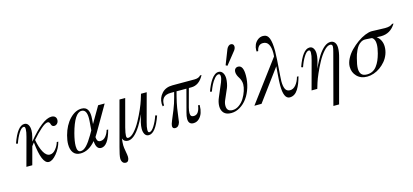

<svg xmlns="http://www.w3.org/2000/svg" viewBox="-75 -1313 4596 2139"><g transform="rotate(-15 2223.5 -244.0)"><path d="M58.1 -273.9 38.1 -279.8Q104 -467.8 183.1 -467.8Q212.4 -467.8 227.8 -443.1Q243.2 -418.5 243.2 -378.9Q243.2 -345.2 231.9 -303.2L219.2 -253.9Q394.5 -467.8 495.1 -467.8Q522.5 -467.8 537.1 -453.9Q551.8 -439.9 551.8 -418Q551.8 -392.1 536.6 -376Q521.5 -359.9 501 -359.9Q486.3 -359.9 478 -368.9Q469.7 -377.9 467.3 -388.9Q464.8 -399.9 458.3 -408.9Q451.7 -418 439.9 -418Q412.1 -418 360.8 -373.5Q309.6 -329.1 253.9 -264.2Q270 -174.8 300.5 -119.4Q331.1 -64 373 -64Q409.2 -64 439.9 -101.8Q470.7 -139.6 481 -179.2H499Q480.5 -106.9 431.2 -47.4Q381.8 12.2 339.8 12.2Q259.3 12.2 233.9 -241.2Q215.8 -218.8 206.1 -205.1L150.9 0H83L169.9 -321.8Q185.1 -376 185.1 -408.2Q185.1 -424.3 181.2 -431.2Q177.2 -438 168 -438Q142.1 -438 110.8 -388.2Q79.6 -338.4 58.1 -273.9Z M842.8 -467.8Q868.2 -467.8 885.5 -458.7Q902.8 -449.7 912.1 -433.1Q921.4 -416.5 925 -397.5Q928.7 -378.4 928.7 -354Q928.7 -335.4 926.8 -313L922.9 -268.1L1032.7 -456.1H1107.9L938 -163.1Q936.5 -160.2 912.1 -121.1Q913.1 -94.2 922.6 -79.1Q932.1 -64 955.1 -64Q990.7 -64 1016.4 -95.2Q1042 -126.5 1052.7 -166H1070.8Q1023.9 12.2 942.9 12.2Q885.7 12.2 880.9 -83Q800.3 12.2 707 12.2Q651.4 12.2 624 -23.7Q596.7 -59.6 596.7 -121.1Q596.7 -166 611.8 -222.2Q641.6 -333 706.3 -400.4Q771 -467.8 842.8 -467.8ZM713.9 -12.2Q747.1 -12.2 782 -48.8Q816.9 -85.4 857.9 -155.8L886.7 -206.1L895 -313Q896 -324.2 896 -344.2Q896 -443.8 836.9 -443.8Q755.4 -443.8 695.8 -223.1Q672.9 -135.3 672.9 -81.1Q672.9 -12.2 713.9 -12.2Z M1617.7 -182.1 1637.7 -175.8Q1571.8 12.2 1492.7 12.2Q1463.4 12.2 1448.2 -12.7Q1433.1 -37.6 1433.1 -77.1Q1433.1 -136.7 1469.7 -238.8Q1426.3 -150.9 1402.3 -112.8Q1323.7 12.2 1252.9 12.2Q1207.5 12.2 1192.9 -29.8Q1187 9.3 1187 46.9Q1187 72.3 1196 119.6Q1205.1 167 1205.1 186Q1205.1 210.9 1195.1 226.6Q1185.1 242.2 1167 242.2Q1141.6 242.2 1129.2 224.4Q1116.7 206.5 1116.7 181.2Q1116.7 147 1142.1 54.2L1278.8 -456.1H1344.7L1259.8 -138.2Q1243.7 -74.7 1243.7 -48.8Q1243.7 -39.1 1244.4 -33.7Q1245.1 -28.3 1249.8 -23.2Q1254.4 -18.1 1262.7 -18.1Q1294.9 -18.1 1334.7 -61.8Q1374.5 -105.5 1408.4 -168.2Q1442.4 -231 1468.3 -290Q1494.1 -349.1 1506.8 -390.1L1526.9 -456.1H1592.8L1505.9 -133.8Q1490.7 -79.6 1490.7 -47.9Q1490.7 -31.7 1494.6 -24.9Q1498.5 -18.1 1507.8 -18.1Q1533.7 -18.1 1564.9 -67.9Q1596.2 -117.7 1617.7 -182.1Z M1741.7 -264.2 1724.6 -257.8Q1720.7 -275.4 1720.7 -290Q1720.7 -356.9 1765.9 -406.5Q1811 -456.1 1889.6 -456.1H2145.5Q2192.9 -456.1 2215.3 -482.9H2232.4Q2178.2 -379.9 2087.4 -379.9H2058.6L2002.4 -171.9Q1992.7 -136.2 1992.7 -108.9Q1992.7 -85.9 2001.7 -75Q2010.7 -64 2031.2 -64Q2064.5 -64 2083.3 -92.5Q2102.1 -121.1 2107.4 -167H2125.5V-157.2Q2125.5 -114.3 2112.8 -76.4Q2100.1 -38.6 2072.5 -13.2Q2044.9 12.2 2008.3 12.2Q1950.7 12.2 1950.7 -53.2Q1950.7 -81.5 1962.4 -124L2030.3 -379.9H1916.5L1901.4 -321.8Q1885.3 -258.8 1875.2 -198.5Q1865.2 -138.2 1860.8 -95.7Q1856.4 -53.2 1853.5 -41Q1838.4 12.2 1797.4 12.2Q1766.6 12.2 1766.6 -19Q1766.6 -37.6 1783.9 -78.6Q1801.3 -119.6 1828.9 -187.5Q1856.4 -255.4 1873.5 -321.8L1888.7 -379.9H1849.6Q1791.5 -379.9 1764.6 -349.6Q1737.8 -319.3 1741.7 -264.2Z M2295.4 -273.9 2275.4 -279.8Q2289.1 -317.9 2304.4 -349.9Q2319.8 -381.8 2338.6 -409.2Q2357.4 -436.5 2379.2 -452.1Q2400.9 -467.8 2423.3 -467.8Q2453.1 -467.8 2470.7 -441.9Q2488.3 -416 2488.3 -375Q2488.3 -350.6 2482.4 -320.1Q2476.6 -289.6 2468.3 -270L2414.1 -145Q2400.4 -114.7 2400.4 -83Q2400.4 -16.1 2467.3 -16.1Q2506.8 -16.1 2543.2 -42.5Q2579.6 -68.8 2603 -107.4Q2626.5 -146 2640.4 -188.2Q2654.3 -230.5 2654.3 -264.2Q2654.3 -287.6 2646.5 -309.8Q2638.7 -332 2628.9 -346.2Q2619.1 -360.4 2611.3 -379.6Q2603.5 -398.9 2603.5 -417Q2603.5 -441.9 2616.2 -454.8Q2628.9 -467.8 2649.4 -467.8Q2708.5 -467.8 2708.5 -352.1Q2708.5 -280.3 2687.5 -213.1Q2666.5 -146 2631.1 -96.7Q2595.7 -47.4 2546.6 -17.6Q2497.6 12.2 2444.3 12.2Q2387.7 12.2 2360.1 -17.3Q2332.5 -46.9 2332.5 -95.2Q2332.5 -142.6 2356.4 -196.8L2420.4 -347.2Q2436.5 -386.7 2436.5 -413.1Q2436.5 -441.9 2416.5 -441.9Q2395 -441.9 2370.4 -413.3Q2345.7 -384.8 2327.6 -348.9Q2309.6 -313 2295.4 -273.9ZM2538.1 -507.8 2519.5 -518.1 2586.4 -689Q2594.7 -707.5 2607.9 -718.8Q2621.1 -730 2634.3 -730Q2651.9 -730 2660.6 -720.2Q2669.4 -710.4 2669.4 -694.8Q2669.4 -668.9 2644.5 -641.1Z M2712.4 0 3066.4 -474.1Q3068.4 -502.4 3068.4 -513.2Q3068.4 -577.1 3048.1 -613.5Q3027.8 -649.9 2984.4 -649.9Q2953.6 -649.9 2935.5 -630.1Q2917.5 -610.4 2911.1 -577.1H2893.1Q2892.1 -582 2892.1 -594.2Q2892.1 -624.5 2904.5 -654.1Q2917 -683.6 2943.8 -704.8Q2970.7 -726.1 3005.4 -726.1Q3055.2 -726.1 3074.2 -677Q3093.3 -627.9 3093.3 -529.8Q3093.3 -464.4 3076.2 -244.1Q3073.2 -213.9 3073.2 -186Q3073.2 -128.4 3088.4 -96.2Q3103.5 -64 3142.1 -64Q3180.2 -64 3210 -99.9Q3239.7 -135.7 3254.4 -189.9H3272Q3259.8 -145 3246.6 -111.3Q3233.4 -77.6 3215.1 -48.3Q3196.8 -19 3172.6 -3.4Q3148.4 12.2 3119.1 12.2Q3048.3 12.2 3048.3 -146Q3048.3 -190.4 3054.7 -268.3Q3061 -346.2 3062 -361.8L2794.9 0Z M3627.9 230H3562L3715.8 -348.1Q3728 -393.1 3728 -412.1Q3728 -438 3702.1 -438Q3669.9 -438 3630.1 -394.3Q3590.3 -350.6 3556.4 -287.8Q3522.5 -225.1 3496.6 -166Q3470.7 -106.9 3458 -65.9L3438 0H3372.1L3459 -321.8Q3474.1 -376 3474.1 -408.2Q3474.1 -424.3 3470.2 -431.2Q3466.3 -438 3457 -438Q3431.2 -438 3399.9 -388.2Q3368.7 -338.4 3347.2 -273.9L3327.1 -279.8Q3393.1 -467.8 3472.2 -467.8Q3501.5 -467.8 3516.8 -443.1Q3532.2 -418.5 3532.2 -380.9Q3532.2 -320.3 3495.1 -216.8Q3541.5 -311 3569.3 -353.5Q3644 -467.3 3712.9 -467.8Q3744.6 -467.8 3762.5 -445.3Q3780.3 -422.9 3780.3 -382.8Q3780.3 -334.5 3762.2 -270Z M4275.4 -382.8Q4245.6 -382.8 4225.6 -384.8Q4254.4 -364.7 4270 -332Q4285.6 -299.3 4285.6 -259.8Q4285.6 -215.3 4269.5 -173.1Q4253.4 -130.9 4225.8 -97.9Q4198.2 -64.9 4163.3 -39.8Q4128.4 -14.6 4088.9 -1.2Q4049.3 12.2 4011.7 12.2Q3939 12.2 3894.8 -33Q3850.6 -78.1 3850.6 -144Q3850.6 -188 3875 -235.6Q3899.4 -283.2 3938.2 -323Q3977.1 -362.8 4022.2 -395Q4067.4 -427.2 4112.3 -445.6Q4157.2 -463.9 4190.4 -463.9Q4198.7 -463.9 4264.2 -461.4Q4329.6 -459 4343.8 -459Q4404.8 -459 4429.7 -483.9H4446.8Q4386.7 -382.8 4275.4 -382.8ZM4016.6 -12.2Q4051.8 -12.2 4080.1 -26.6Q4108.4 -41 4129.2 -68.4Q4149.9 -95.7 4164.8 -129.4Q4179.7 -163.1 4191.4 -207Q4207.5 -267.1 4207.5 -310.1Q4207.5 -368.2 4173.8 -389.2Q4160.2 -390.1 4141.6 -391.4Q4123 -392.6 4111.3 -393.3Q4099.6 -394 4093.8 -394Q4068.4 -394 4046.4 -380.6Q4024.4 -367.2 4009.8 -348.4Q3995.1 -329.6 3982.7 -303.2Q3970.2 -276.9 3964.1 -257.8Q3958 -238.8 3952.6 -217.8Q3932.6 -144 3932.6 -102.1Q3932.6 -58.1 3952.4 -35.2Q3972.2 -12.2 4016.6 -12.2Z"/></g></svg>

Font: Flanker Steampunk
Style: Italic
Weight: 400
Italic angle: -12°
Designer: Alexey Kryukov, Leonardo Di Lena
Foundry: Alexey Kryukov, Leonardo Di Lena
Version: 1.210